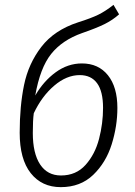

<svg xmlns="http://www.w3.org/2000/svg" viewBox="-20 -759 556 790"><path d="M463 -315Q463 -240 439.5 -165Q416 -90 363.5 -39.5Q311 11 230 11Q152 11 106.5 -46.5Q61 -104 61 -213Q61 -322 79 -409.5Q97 -497 150 -566Q203 -635 301 -667Q355 -684 384.5 -698.5Q414 -713 447 -739L470 -700Q443 -676 409.5 -659.5Q376 -643 318 -623Q236 -594 190.5 -537Q145 -480 125 -366Q159 -425 209 -461.5Q259 -498 317 -498Q385 -498 424 -449.5Q463 -401 463 -315ZM404 -315Q404 -383 379.5 -416.5Q355 -450 308 -450Q254 -450 203 -406.5Q152 -363 119 -293Q115 -264 115 -212Q115 -128 145 -82.5Q175 -37 231 -37Q293 -37 332 -80.5Q371 -124 387.5 -187.5Q404 -251 404 -315Z"/></svg>

Font: Fira Sans Condensed Light
Style: Italic
Weight: 300
Width: 3
Italic angle: -8°
Designer: Carrois Corporate & Edenspiekermann AG
Foundry: Carrois Corporate GbR & Edenspiekermann AG
Version: Version 4.203